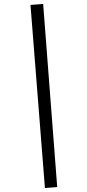

<svg xmlns="http://www.w3.org/2000/svg" viewBox="-20 -732 438 970"><path d="M207 218 134 -707 198 -712 269 213Z"/></svg>

Font: Ysabeau Infant Medium
Style: Italic
Weight: 500
Italic angle: -12°
Designer: Christian Thalmann (Catharsis Fonts)
Version: Version 2.001;gftools[0.9.30]; featfreeze: ss01,ss02,lnum